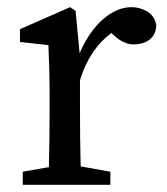

<svg xmlns="http://www.w3.org/2000/svg" viewBox="-20 -511 463 531"><path d="M201.2 -210Q201.2 -127 203.1 -50.8L285.2 -36.1V0H43V-36.1L115.2 -48.8Q117.2 -125 117.2 -210V-261.2Q117.2 -315.4 113.8 -386.2L35.2 -395V-430.2L173.8 -491.2L189 -481L200.2 -363.8Q226.1 -423.8 264.6 -457.5Q303.2 -491.2 344.2 -491.2Q366.2 -491.2 386.7 -479.5Q407.2 -467.8 412.1 -441.9Q412.1 -417 395 -402.6Q377.9 -388.2 348.6 -388.2Q319.3 -388.2 288.1 -419.9Q227.1 -374.5 201.2 -289.1Z"/></svg>

Font: SourceSerifPro-Regular
Style: Regular
Weight: 400
Designer: Frank Grießhammer
Foundry: Adobe Systems Incorporated
Version: Version 1.014;PS Version 1.0;hotconv 1.0.73;makeotf.lib2.5.5